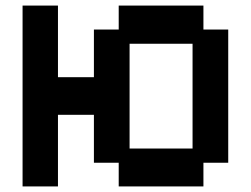

<svg xmlns="http://www.w3.org/2000/svg" viewBox="-20 -658 900 689"><path d="M61 11V-638H188V-381H317V-552H406V-638H710V-552H799V-74H710V11H406V-74H317V-246H188V11ZM445 -125H671V-501H445Z"/></svg>

Font: Pixelify Sans
Style: Bold
Weight: 700
Designer: Stefie Justprince
Foundry: Typecalism Foundryline
Version: Version 1.000